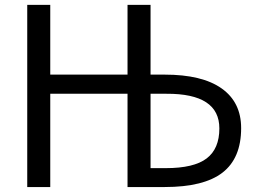

<svg xmlns="http://www.w3.org/2000/svg" viewBox="-20 -752 1040 774"><path d="M586.9 -74.2H648.4Q761.7 -74.2 813 -113.3Q864.3 -152.3 864.3 -234.4Q864.3 -375 651.4 -374H586.9ZM494.1 -374H182.6V2H89.8V-732.4H182.6V-451.2H494.1V-732.4H586.9V-451.2H643.6Q794.9 -451.2 873.5 -395.5Q952.1 -339.8 952.1 -235.4Q952.1 -114.3 877 -56.2Q801.8 2 643.6 2H580.1H494.1Z"/></svg>

Font: Gen Shin Gothic Monospace Regular
Style: Regular
Weight: 400
Designer: [Source Han Sans]
Ryoko NISHIZUKA  (kana & ideographs); Paul D. Hunt (Latin, Greek & Cyrillic); Wenlong ZHANG  (bopomofo
Version: Version 1.002.20150607